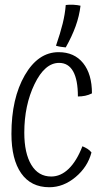

<svg xmlns="http://www.w3.org/2000/svg" viewBox="-20 -760 448 806"><path d="M366 -368Q352 -361 337.5 -358Q323 -355 307 -355Q307 -425 287 -460.5Q267 -496 228 -496Q168 -496 125 -407Q82 -318 82 -203Q82 -117 111.5 -68Q141 -19 195 -19Q235 -19 268.5 -51.5Q302 -84 326 -146Q338 -141 347.5 -135Q357 -129 364 -120Q348 -59 297 -16.5Q246 26 187 26Q110 26 69 -32.5Q28 -91 28 -198Q28 -347 84 -444Q140 -541 226 -541Q292 -541 329 -495Q366 -449 366 -368ZM318 -736Q313 -693 297.5 -650Q282 -607 256 -561Q245 -562 235 -563.5Q225 -565 215 -568Q233 -620 243 -660.5Q253 -701 256 -739Q271 -741 288.5 -740Q306 -739 318 -736Z"/></svg>

Font: Atma Light
Style: Regular
Weight: 300
Designer: Gregori Vincens, Jeremie Hornus, Riccardo Olocco, Yoann Minet.
Foundry: black foundry
Version: Version 1.102;PS 1.100;hotconv 1.0.86;makeotf.lib2.5.63406